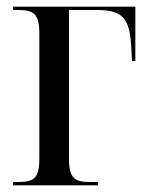

<svg xmlns="http://www.w3.org/2000/svg" viewBox="-20 -556 443 576"><path d="M19 0H274V-10H253C206 -10 187 -18 187 -80V-526H269C347 -526 370 -504 374 -410L376 -373H386V-536H19V-526H31C79 -526 98 -518 98 -455V-80C98 -19 81 -10 31 -10H19Z"/></svg>

Font: Noto Serif Display Condensed
Style: Regular
Weight: 400
Width: 3
Designer: Monotype Design Team
Foundry: Monotype Imaging Inc.
Version: Version 2.009